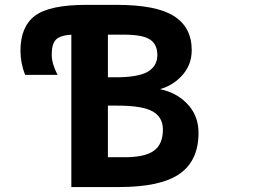

<svg xmlns="http://www.w3.org/2000/svg" viewBox="-20 -752 1040 774"><path d="M267.6 -612.3Q222.7 -609.4 205.6 -592.3Q188.5 -575.2 188.5 -531.2Q188.5 -496.1 211.9 -450.2H81.1Q62.5 -498 62.5 -547.9Q62.5 -644.5 121.1 -688.5Q179.7 -732.4 327.1 -732.4H451.2Q610.4 -732.4 681.6 -687Q752.9 -641.6 752.9 -549.8Q752.9 -488.3 710.9 -444.3Q675.8 -407.2 625 -392.6Q690.4 -378.9 732.4 -335.9Q780.3 -288.1 780.3 -216.8Q780.3 -104.5 704.1 -51.3Q627.9 2 460.9 2H267.6ZM415 -440.4H446.3Q537.1 -440.4 575.7 -462.9Q614.3 -485.4 614.3 -530.3Q614.3 -573.2 584.5 -592.8Q554.7 -612.3 478.5 -612.3H415ZM415 -326.2V-118.2H483.4Q564.5 -118.2 600.6 -144.5Q636.7 -170.9 636.7 -229.5Q636.7 -279.3 595.7 -302.7Q554.7 -326.2 453.1 -326.2Z"/></svg>

Font: GenEi Gothic M Regular
Style: Bold
Weight: 700
Designer: o_tamon (Modified); [Source Han Sans]
Ryoko NISHIZUKA  (kana & ideographs); Paul D. Hunt (Latin, Greek & Cyrillic); Wenl
Version: Version 1.1a;Original Version 1.004